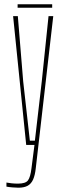

<svg xmlns="http://www.w3.org/2000/svg" viewBox="-20 -675 297 894"><path d="M65.5 199Q54.5 199 37.2 197.5Q20 196 10 194V175Q20.5 177 34.2 178.5Q48 180 63.5 180Q99 180 110.2 165Q121.5 150 126.5 109L140.5 0H102L41 -600H63L88 -296L119 -20H142.5L174.5 -296L206 -600H228L146.5 109Q143 141 134.2 160.8Q125.5 180.5 109 189.8Q92.5 199 65.5 199ZM62 -655H223V-639H62Z"/></svg>

Font: Big Shoulders Display Thin Thin
Style: Regular
Weight: 250
Version: Version 2.002